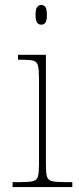

<svg xmlns="http://www.w3.org/2000/svg" viewBox="-20 -758 320 778"><path d="M31 0V-20H61Q98 -20 114 -24Q130 -28 134 -43.5Q138 -59 138 -94V-438Q138 -475 134 -491.5Q130 -508 115.5 -512Q101 -516 71 -516H53V-536H166V-94Q166 -59 170 -43.5Q174 -28 190.5 -24Q207 -20 243 -20H273V0ZM147 -658Q137 -658 130.5 -666Q124 -674 124 -698Q124 -721 130.5 -729.5Q137 -738 147 -738Q158 -738 164 -729.5Q170 -721 170 -698Q170 -674 164 -666Q158 -658 147 -658Z"/></svg>

Font: Noto Serif Ethiopic Thin
Style: Regular
Weight: 250
Version: Version 2.102